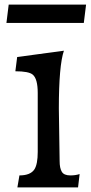

<svg xmlns="http://www.w3.org/2000/svg" viewBox="-20 -811 392 830"><path d="M17.6 -791H352.1L342.3 -711.9H7.8ZM256.3 -591.8Q234.4 -528.3 234.4 -341.8L237.8 -114.3Q237.8 -84.5 247.1 -68.6Q256.3 -52.7 284.2 -52.7Q306.6 -52.7 324.2 -58.6L317.4 -1H55.2L64 -52.7Q111.8 -52.7 128.9 -79.1Q143.1 -101.6 143.1 -153.8V-409.2Q143.1 -470.2 121.6 -488.3Q104.5 -502.9 46.4 -502.9L54.2 -564.5Z"/></svg>

Font: HeadlandOne
Style: Regular
Weight: 400
Designer: Gary Lonergan
Foundry: Sorkin Type Co.
Version: Version 1.002